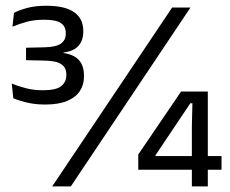

<svg xmlns="http://www.w3.org/2000/svg" viewBox="-20 -666 820 686"><path d="M141 -292.5Q104.5 -292.5 74.5 -300Q44.5 -307.5 27.5 -315L22 -367.5Q43 -358.5 71.8 -351Q100.5 -343.5 133 -343.5Q181 -343.5 199 -358.5Q217 -373.5 217 -397V-400Q217 -412 212.8 -421Q208.5 -430 199.5 -436.2Q190.5 -442.5 175.8 -445.8Q161 -449 139.5 -449.5L73 -451V-495.5L139 -497Q180 -498 197.5 -510.2Q215 -522.5 215 -545V-548.5Q215 -571 198 -583.2Q181 -595.5 137 -595.5Q101.5 -595.5 73.2 -587.5Q45 -579.5 24.5 -570.5L30 -620Q48.5 -630 77.8 -637.8Q107 -645.5 145 -645.5Q212 -645.5 244.8 -622.5Q277.5 -599.5 277.5 -556V-552Q277.5 -522.5 260.8 -502.8Q244 -483 207 -478.5L206.5 -472L205 -477Q244 -471.5 262 -451.2Q280 -431 280 -396.5V-391.5Q280 -363.5 265.5 -341Q251 -318.5 220.2 -305.5Q189.5 -292.5 141 -292.5ZM166.5 0 595 -639H660.5L233 0ZM665.5 0V-214.5L667.5 -297H660L536 -112V-91L508 -108.5H771.5V-59.5H474V-114L627 -339H722.5V0Z"/></svg>

Font: Anek Latin Medium
Style: Regular
Weight: 400
Version: Version 1.003